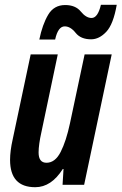

<svg xmlns="http://www.w3.org/2000/svg" viewBox="-20 -771 507 801"><path d="M210 -606Q222 -661 250 -661Q274 -661 295.5 -634Q317 -607 360 -607Q394 -607 423.5 -638.5Q453 -670 467 -751H401Q388 -696 362 -696Q339 -696 317 -723Q295 -750 252 -750Q205 -750 181 -709.5Q157 -669 144 -606ZM242 -66H245L241 0H331L446 -544H333L272 -257Q256 -182 233 -137Q210 -92 174 -92Q141 -92 141 -135Q141 -151 144 -172.5Q147 -194 152 -216L221 -544H108L33 -190Q22 -141 22 -104Q22 10 127 10Q194 10 242 -66Z"/></svg>

Font: Noto Sans Display Condensed
Style: Bold Italic
Weight: 700
Width: 3
Designer: Monotype Design team
Foundry: Monotype Imaging Inc.
Version: 1.000